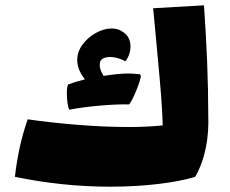

<svg xmlns="http://www.w3.org/2000/svg" viewBox="-20 -659 863 721"><path d="M713 5Q662 21 577.5 31.5Q493 42 393 42Q215 42 36 5Q49 -111 84 -211Q165 -199 268.5 -190.5Q372 -182 465 -182Q528 -182 591 -188Q589 -260 580 -359.5Q571 -459 562 -556L555 -628L746 -639Q762 -410 762 -233Q768 -92 713 5ZM240 -247Q236 -255 233.5 -272Q231 -289 231 -307Q231 -333 236 -342Q269 -354 299 -361Q270 -397 270 -434Q270 -464 289.5 -491Q309 -518 339.5 -535Q370 -552 399 -552Q424 -552 440 -540Q470 -522 470 -484Q470 -454 451 -429Q420 -445 394 -445Q377 -445 366.5 -439Q356 -433 355 -421Q352 -401 369 -374Q425 -383 464 -383Q480 -383 506 -380L509 -373Q506 -353 490.5 -316Q475 -279 465 -267Q421 -268 356.5 -262.5Q292 -257 240 -247Z"/></svg>

Font: Lalezar
Style: Bold
Weight: 700
Designer: Borna Izadpanah
Foundry: Borna Izadpanah
Version: Version 1.003;January 24, 2021;FontCreator 13.0.0.2683 64-bi